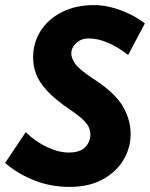

<svg xmlns="http://www.w3.org/2000/svg" viewBox="-34 -722 589 754"><path d="M-14 -82 67 -203Q105 -166 150.5 -144.5Q196 -123 236 -123Q281 -123 301 -144.5Q321 -166 321 -193Q321 -207 315.5 -220.5Q310 -234 293.5 -250.5Q277 -267 243 -290Q181 -332 149.5 -367Q118 -402 107 -433.5Q96 -465 96 -496Q96 -554 125.5 -600.5Q155 -647 209 -674.5Q263 -702 336 -702Q385 -702 439.5 -682Q494 -662 535 -630L469 -506Q433 -535 392.5 -553Q352 -571 315 -571Q284 -571 265 -552.5Q246 -534 246 -512Q246 -494 261 -472Q276 -450 329 -415Q415 -360 447 -306.5Q479 -253 479 -196Q479 -141 450.5 -93.5Q422 -46 368.5 -17Q315 12 239 12Q164 12 98.5 -14.5Q33 -41 -14 -82Z"/></svg>

Font: Radio Canada Condensed
Style: Bold Italic
Weight: 700
Width: 3
Italic angle: -12°
Designer: Charles Daoud, Etienne Aubert Bonn, Alexandre Saumier Demers, Jacques Le Bailly
Foundry: Radio-Canada
Version: Version 2.104; ttfautohint (v1.8.4.7-5d5b);gftools[0.9.28.de